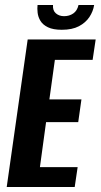

<svg xmlns="http://www.w3.org/2000/svg" viewBox="-20 -749 403 769"><path d="M6.9 0 90.9 -591H363.2L351 -509.3H199.8L177.8 -351H306.2L293.3 -259.7H164.5L139.9 -79.7H291L279.2 0ZM227.5 -629.7Q192.6 -629.7 172 -639.8Q151.4 -649.8 142 -665.4Q132.6 -681 130.7 -698Q128.7 -715.1 130.4 -729.1H192.3Q190.6 -706.7 203.9 -695.5Q217.1 -684.2 236.6 -684.2Q257.5 -684.2 273.3 -695Q289.2 -705.7 294.5 -729.1H357.1Q353.1 -703.6 338.1 -680.8Q323 -658.1 296 -643.9Q269 -629.7 227.5 -629.7Z"/></svg>

Font: Alumni Sans SC Thin
Style: Italic
Weight: 100
Italic angle: -8°
Designer: Robert E. Leuschke
Foundry: Robert E. Leuschke
Version: Version 1.016